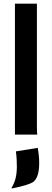

<svg xmlns="http://www.w3.org/2000/svg" viewBox="-20 -748 290 1067"><path d="M63 0H187C185.5 -8.3 185.1 -21.5 185.1 -54.7V-727.5H63ZM68.4 93.3C72.8 126 73.7 154.3 73.7 179.7C73.2 245.1 56.2 275.4 43.9 296.4L46.9 299.3C116.2 285.2 147 273.9 161.6 265.1C180.2 253.9 197.8 223.6 197.8 160.6C197.8 132.8 195.8 109.9 189.9 73.7Z"/></svg>

Font: HammersmithOne
Style: Regular
Weight: 400
Designer: Nicole Fally
Foundry: Nicole Fally
Version: Version 1.003